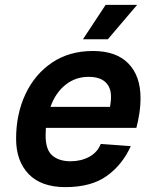

<svg xmlns="http://www.w3.org/2000/svg" viewBox="-20 -755 640 787"><path d="M248 12Q149 12 97.5 -41.5Q46 -95 46 -186Q46 -288 84.5 -369.5Q123 -451 193.5 -498.5Q264 -546 361 -546Q456 -546 506 -495Q556 -444 556 -353Q556 -321 551 -289Q546 -257 539 -231H168Q167 -215 167 -199Q167 -141 194.5 -117.5Q222 -94 269 -94Q312 -94 345.5 -112Q379 -130 393 -165L516 -156Q482 -80 418 -34Q354 12 248 12ZM343 -440Q289 -440 248 -407Q207 -374 187 -317H431Q432 -326 433.5 -335Q435 -344 435 -359Q435 -397 412 -418.5Q389 -440 343 -440ZM320 -594 413 -735H542L422 -594Z"/></svg>

Font: Geist Mono SemiBold
Style: Italic
Weight: 600
Italic angle: -12°
Monospace: yes
Designer: Basement.studio, Andrés Briganti, Mateo Zaragoza
Foundry: Basement.studio, Vercel, Andrés Briganti, Guido Ferreyra, Mateo Zaragoza
Version: Version 1.500; ttfautohint (v1.8.4.7-5d5b)